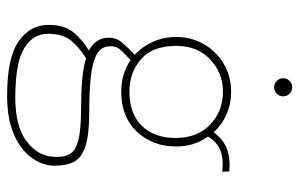

<svg xmlns="http://www.w3.org/2000/svg" viewBox="-171 -499 842 540"><g transform="rotate(90 250.0 -229.0)"><path d="M238 -149Q188 -149 149 -175Q128 -156 119 -145.5Q110 -135 110 -119Q110 -92 134 -79.5Q158 -67 199.5 -63Q241 -59 295 -59Q358 -59 390.5 -48.5Q423 -38 434.5 -17Q446 4 446 38Q446 73 423 104Q400 135 356.5 153.5Q313 172 249 172Q142 172 96 139.5Q50 107 50 56Q50 11 70.5 -14Q91 -39 122 -58Q86 -77 86 -114Q86 -135 99.5 -151Q113 -167 134 -187Q111 -208 97.5 -238Q84 -268 84 -304Q84 -346 104 -381Q124 -416 159 -437Q194 -458 238 -458Q273 -458 302 -445Q331 -432 352 -409Q372 -436 398 -446Q424 -456 462 -453L463 -433Q428 -437 404.5 -428.5Q381 -420 364 -393Q392 -354 392 -304Q392 -237 350.5 -193Q309 -149 238 -149ZM238 -172Q299 -172 333.5 -206.5Q368 -241 368 -302Q368 -363 330.5 -399Q293 -435 238 -435Q185 -435 147 -399Q109 -363 109 -304Q109 -237 146.5 -204.5Q184 -172 238 -172ZM248 149Q334 150 376.5 118Q419 86 421 41Q423 14 414 -3Q405 -20 375.5 -28Q346 -36 285 -36Q242 -36 206 -39Q170 -42 144 -50Q117 -34 96 -10Q75 14 75 57Q75 98 114 123Q153 148 248 149ZM225 -579Q215 -579 207.5 -586.5Q200 -594 200 -604Q200 -615 207.5 -622.5Q215 -630 225 -630Q236 -630 243.5 -622.5Q251 -615 251 -604Q251 -594 243.5 -586.5Q236 -579 225 -579Z"/></g></svg>

Font: Inconsolata ExtraLight
Style: Regular
Weight: 200
Monospace: yes
Designer: Raph Levien, Cyreal, Brenton Simpson
Foundry: Raph Levien, Cyreal, Google
Version: Version 3.001; ttfautohint (v1.8.2.53-6de2)